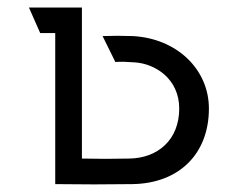

<svg xmlns="http://www.w3.org/2000/svg" viewBox="-20 -490 620 511"><path d="M198 -68V-470H57L87 -402H127V0C207 1 253 1 333 0C456 -2 536 -80 536 -201C536 -306 450 -388 333 -394C304 -395 281 -395 253 -394L287 -325C305 -326 310 -326 338 -324C392 -321 457 -281 457 -201C457 -118 400 -69 324 -68C273 -67 248 -67 198 -68Z"/></svg>

Font: Kreadon Medium
Style: Regular
Weight: 500
Designer: kohakuno
Foundry: StudioGnu
Version: Version 1.000;Glyphs 3.1.2 (3151)